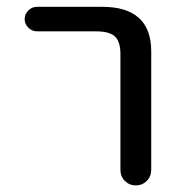

<svg xmlns="http://www.w3.org/2000/svg" viewBox="-20 -567 540 566"><path d="M88.9 -474.6Q74.2 -474.6 63.5 -485.4Q52.7 -496.1 52.7 -510.7Q52.7 -525.4 63.5 -536.1Q74.2 -546.9 88.9 -546.9H281.2Q424.8 -546.9 425.8 -417V-66.4Q425.8 -46.9 412.6 -33.7Q399.4 -20.5 380.4 -20.5Q361.3 -20.5 348.1 -33.7Q335 -46.9 335 -66.4V-407.2Q335 -444.3 318.8 -459.5Q302.7 -474.6 262.7 -474.6Z"/></svg>

Font: Rounded-X Mgen+ 2m regular
Style: Regular
Weight: 400
Designer: [Source Han Sans]
Ryoko NISHIZUKA  (kana & ideographs); Paul D. Hunt (Latin, Greek & Cyrillic); Wenlong ZHANG  (bopomofo
Version: Version 1.059.20150602